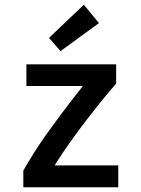

<svg xmlns="http://www.w3.org/2000/svg" viewBox="-20 -795 600 815"><path d="M79 0V-71Q99 -106 123.5 -145Q148 -184 176 -223.5Q204 -263 232 -300.5Q260 -338 286 -371.5Q312 -405 332 -430H92V-522H473V-440Q454 -419 422.5 -380.5Q391 -342 353 -293Q315 -244 278 -192Q241 -140 212 -93H482V0ZM237 -578 188 -634 336 -775 400 -697Z"/></svg>

Font: Ubuntu Sans Mono Medium
Style: Regular
Weight: 500
Monospace: yes
Designer: Dalton Maag Ltd
Foundry: Dalton Maag Ltd
Version: Version 1.006